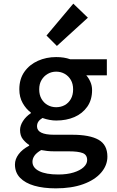

<svg xmlns="http://www.w3.org/2000/svg" viewBox="-20 -816 640 1053"><path d="M286 217Q218 217 168 202.5Q118 188 90 159Q62 130 62 86Q62 57 82 30Q102 3 140 -17V-21Q121 -33 105.5 -52.5Q90 -72 90 -103Q90 -127 106 -152Q122 -177 149 -195V-199Q123 -218 104.5 -250.5Q86 -283 86 -326Q86 -383 114 -422.5Q142 -462 188 -482.5Q234 -503 288 -503Q332 -503 365 -491H566V-403H453Q466 -389 475.5 -367.5Q485 -346 485 -322Q485 -268 458.5 -230.5Q432 -193 388 -174Q344 -155 288 -155Q271 -155 251.5 -158.5Q232 -162 213 -169Q198 -160 190.5 -149Q183 -138 183 -123Q183 -100 206.5 -88.5Q230 -77 276 -77H376Q472 -77 520.5 -49.5Q569 -22 569 43Q569 91 534.5 131Q500 171 436.5 194Q373 217 286 217ZM288 -228Q314 -228 335 -239.5Q356 -251 368.5 -273Q381 -295 381 -326Q381 -356 368.5 -377.5Q356 -399 335 -411Q314 -423 288 -423Q263 -423 242 -411Q221 -399 208 -377.5Q195 -356 195 -326Q195 -295 208 -273Q221 -251 242 -239.5Q263 -228 288 -228ZM300 141Q348 141 383.5 130Q419 119 438.5 101Q458 83 458 62Q458 33 433.5 23.5Q409 14 359 14H281Q257 14 239 12Q221 10 206 7Q180 22 169 38Q158 54 158 71Q158 104 195 122.5Q232 141 300 141ZM292 -564 235 -621 382 -796 462 -719Z"/></svg>

Font: Source Code Pro ExtraLight SemiBold
Style: Regular
Weight: 600
Monospace: yes
Version: Version 1.018;hotconv 1.0.116;makeotfexe 2.5.65601